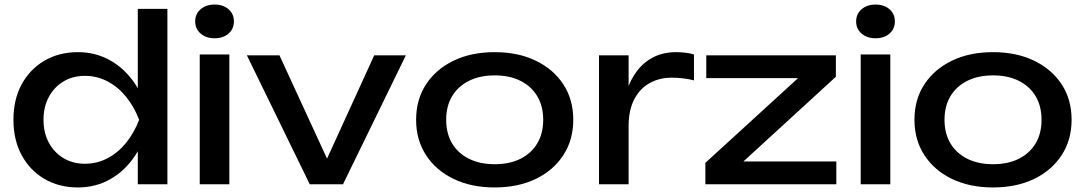

<svg xmlns="http://www.w3.org/2000/svg" viewBox="-20 -809 4762 843"><path d="M715 -770H585V-371L605 -334V-229L585 -187V0H715ZM637 -283Q618 -373 574 -439.5Q530 -506 465.5 -543Q401 -580 322 -580Q239 -580 175 -542.5Q111 -505 75 -438.5Q39 -372 39 -283Q39 -195 75 -128Q111 -61 175 -23.5Q239 14 322 14Q401 14 465.5 -23Q530 -60 574 -127Q618 -194 637 -283ZM171 -283Q171 -340 194.5 -383.5Q218 -427 259 -451.5Q300 -476 353 -476Q406 -476 452.5 -451.5Q499 -427 534 -383.5Q569 -340 591 -283Q569 -226 534 -182.5Q499 -139 452.5 -114.5Q406 -90 353 -90Q300 -90 259 -114.5Q218 -139 194.5 -182.5Q171 -226 171 -283Z M857 -570H922H987V0H857ZM922 -641Q885 -641 861 -661.5Q837 -682 837 -715Q837 -748 861 -768.5Q885 -789 922 -789Q960 -789 983.5 -768.5Q1007 -748 1007 -715Q1007 -682 983.5 -661.5Q960 -641 922 -641Z M1441 -58H1391L1623 -566H1762L1486 0H1340L1064 -566H1207Z M2152 14Q2049 14 1971.5 -23.5Q1894 -61 1850.5 -128Q1807 -195 1807 -283Q1807 -372 1850.5 -438.5Q1894 -505 1971.5 -542.5Q2049 -580 2152 -580Q2255 -580 2332.5 -542.5Q2410 -505 2453.5 -438.5Q2497 -372 2497 -283Q2497 -195 2453.5 -128Q2410 -61 2332.5 -23.5Q2255 14 2152 14ZM2152 -88Q2218 -88 2265.5 -112Q2313 -136 2339 -179.5Q2365 -223 2365 -283Q2365 -343 2339 -386.5Q2313 -430 2265.5 -454Q2218 -478 2152 -478Q2087 -478 2039 -454Q1991 -430 1965 -386.5Q1939 -343 1939 -283Q1939 -223 1965 -179.5Q1991 -136 2039 -112Q2087 -88 2152 -88Z M2610 -566H2740V-360V0H2610V-385ZM3027 -570V-456Q3005 -462 2979 -465Q2953 -468 2930 -468Q2875 -468 2832 -444Q2789 -420 2764.5 -372.5Q2740 -325 2740 -256L2710 -293Q2714 -353 2730.5 -405.5Q2747 -458 2776.5 -497Q2806 -536 2849 -558Q2892 -580 2949 -580Q2969 -580 2990 -577.5Q3011 -575 3027 -570Z M3077 0V-94L3519 -498L3600 -466H3081V-566H3650V-472L3209 -68L3139 -100H3652V0Z M3759 -570H3824H3889V0H3759ZM3824 -641Q3787 -641 3763 -661.5Q3739 -682 3739 -715Q3739 -748 3763 -768.5Q3787 -789 3824 -789Q3862 -789 3885.5 -768.5Q3909 -748 3909 -715Q3909 -682 3885.5 -661.5Q3862 -641 3824 -641Z M4340 14Q4237 14 4159.5 -23.5Q4082 -61 4038.5 -128Q3995 -195 3995 -283Q3995 -372 4038.5 -438.5Q4082 -505 4159.5 -542.5Q4237 -580 4340 -580Q4443 -580 4520.5 -542.5Q4598 -505 4641.5 -438.5Q4685 -372 4685 -283Q4685 -195 4641.5 -128Q4598 -61 4520.5 -23.5Q4443 14 4340 14ZM4340 -88Q4406 -88 4453.5 -112Q4501 -136 4527 -179.5Q4553 -223 4553 -283Q4553 -343 4527 -386.5Q4501 -430 4453.5 -454Q4406 -478 4340 -478Q4275 -478 4227 -454Q4179 -430 4153 -386.5Q4127 -343 4127 -283Q4127 -223 4153 -179.5Q4179 -136 4227 -112Q4275 -88 4340 -88Z"/></svg>

Font: Bounded
Style: Regular
Weight: 400
Designer: Vlad Churkin
Version: Version 1.0